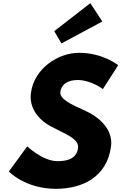

<svg xmlns="http://www.w3.org/2000/svg" viewBox="-20 -1172 763 1207"><path d="M321 -976 366.5 -899 623.2 -1037 547.8 -1152ZM477.6 -840C344.6 -840 195.3 -742 174.5 -588C162.9 -502 210.5 -425 302.8 -376C394.2 -327 478.6 -300 470.4 -240C460 -163 381.5 -159 340.5 -159C248.5 -159 151.1 -252 151.1 -252L35.7 -94C35.7 -94 138 15 331 15C492 15 651.3 -54 677.9 -251C692.5 -359 602.1 -437 515.4 -476C426.8 -516 353.2 -549 359.4 -595C365.5 -640 403.5 -669 467.5 -669C552.5 -669 626.7 -612 626.7 -612L723 -762C723 -762 627.6 -840 477.6 -840Z"/></svg>

Font: Hussar Techniczny
Style: Bold 
Weight: 700
Foundry: Cannot Into Space Fonts
Version: Version 0.77